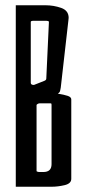

<svg xmlns="http://www.w3.org/2000/svg" viewBox="-20 -730 327 730"><path d="M40 -710H153Q184 -710 212.5 -700Q241 -690 241 -662L240 -652L211 -397Q209 -385 207.5 -381.5Q206 -378 200 -374Q224 -370 237.5 -365.5Q251 -361 251 -352V-50Q251 -32 225.5 -26Q200 -20 176 -20H40ZM147 -422Q156 -425 156 -431L166 -647Q166 -651 152 -651H109Q97 -651 97 -647V-415Q97 -407 109 -407ZM145 -76Q176 -76 176 -106V-331Q176 -334 175.5 -335.5Q175 -337 172 -337H130Q127 -337 123.5 -335Q120 -333 119 -331V-79Q120 -78 123 -77Q126 -76 130 -76Z"/></svg>

Font: Bahianita
Style: Regular
Weight: 400
Designer: Pablo Cosgaya & Dani Raskovsky
Foundry: Pablo Cosgaya & Dani Raskovsky
Version: Version 1.008